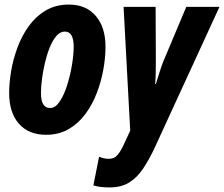

<svg xmlns="http://www.w3.org/2000/svg" viewBox="-20 -579 979 839"><path d="M182 10Q105 10 62.5 -38.5Q20 -87 20 -173Q20 -216 28.5 -267.5Q37 -319 56 -370.5Q75 -422 105.5 -464.5Q136 -507 179.5 -533Q223 -559 281 -559Q356 -559 398.5 -509.5Q441 -460 441 -375Q441 -327 431.5 -274.5Q422 -222 402.5 -171.5Q383 -121 352.5 -80Q322 -39 279.5 -14.5Q237 10 182 10ZM199 -107Q222 -107 241 -135.5Q260 -164 273.5 -207Q287 -250 294.5 -295.5Q302 -341 302 -375Q302 -441 263 -441Q243 -441 226.5 -422Q210 -403 197.5 -372Q185 -341 176.5 -305Q168 -269 163.5 -234Q159 -199 159 -172Q159 -107 199 -107ZM458 240Q415 240 388 231L413 106Q436 115 455 115Q478 115 491 101Q504 87 517 61L549 -8L520 -549H660L661 -310Q661 -286 660.5 -261Q660 -236 658 -212H661Q669 -238 678 -266Q687 -294 693 -309L794 -549H939L653 73Q630 121 604.5 159Q579 197 544.5 218.5Q510 240 458 240Z"/></svg>

Font: Noto Sans ExtraCondensed ExtraBold
Style: Italic
Weight: 800
Width: 2
Italic angle: -12°
Designer: Monotype Design Team
Foundry: Monotype Imaging Inc.
Version: Version 2.013; ttfautohint (v1.8.4.7-5d5b)